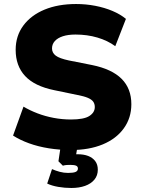

<svg xmlns="http://www.w3.org/2000/svg" viewBox="-20 -736 704 956"><path d="M333 11Q277 11 223.5 2.5Q170 -6 124.5 -22.5Q79 -39 45 -61L97 -205Q129 -186 167 -171.5Q205 -157 247.5 -149Q290 -141 333 -141Q398 -141 425 -158.5Q452 -176 452 -203Q452 -219 444 -230Q436 -241 417 -249Q398 -257 366 -263L250 -287Q152 -307 105 -357.5Q58 -408 58 -488Q58 -557 96 -608.5Q134 -660 201.5 -688Q269 -716 359 -716Q408 -716 454.5 -707Q501 -698 540 -681.5Q579 -665 607 -642L554 -506Q516 -534 465 -549Q414 -564 356 -564Q319 -564 293 -555.5Q267 -547 253 -531.5Q239 -516 239 -495Q239 -473 257.5 -459Q276 -445 323 -435L439 -412Q537 -392 585.5 -343.5Q634 -295 634 -217Q634 -149 596.5 -97Q559 -45 491.5 -17Q424 11 333 11ZM335 200Q302 200 270 194.5Q238 189 215 178L239 106Q257 114 277.5 119.5Q298 125 319 125Q345 125 356.5 120Q368 115 368 103Q368 93 359 89Q350 85 330 85Q322 85 312.5 85.5Q303 86 293 89L271 67L284 -20H368L355 58L316 40Q327 36 340.5 34Q354 32 366 32Q397 32 419 40.5Q441 49 454 66Q467 83 467 109Q467 138 450 158.5Q433 179 403.5 189.5Q374 200 335 200Z"/></svg>

Font: Nunito Sans 11pt Black
Style: Regular
Weight: 900
Version: Version 3.101;gftools[0.9.27]